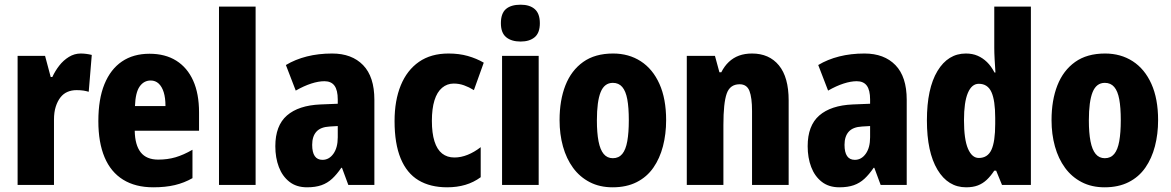

<svg xmlns="http://www.w3.org/2000/svg" viewBox="-20 -788 4988 818"><path d="M324 -560Q335 -560 347 -558.5Q359 -557 371 -554L358 -397Q348 -400 336 -402Q324 -404 306 -404Q285 -404 267.5 -396.5Q250 -389 237.5 -373Q225 -357 217.5 -333.5Q210 -310 210 -278V0H55V-550H172L196 -460H203Q215 -486 232.5 -508.5Q250 -531 273.5 -545.5Q297 -560 324 -560Z M617 -559Q684 -559 731 -529.5Q778 -500 803 -444.5Q828 -389 828 -309V-231H554Q555 -170 579.5 -139Q604 -108 654 -108Q694 -108 728 -118Q762 -128 800 -150V-29Q765 -9 725 0.5Q685 10 633 10Q557 10 504.5 -22.5Q452 -55 425.5 -118Q399 -181 399 -272Q399 -366 425 -429.5Q451 -493 499.5 -526Q548 -559 617 -559ZM622 -445Q593 -445 575 -419.5Q557 -394 555 -336H685Q685 -371 677.5 -395Q670 -419 656 -432Q642 -445 622 -445Z M1069 0H913V-760H1069Z M1395 -560Q1479 -560 1527 -510.5Q1575 -461 1575 -363V0H1464L1437 -73H1434Q1415 -45 1395 -26.5Q1375 -8 1349.5 1Q1324 10 1288 10Q1243 10 1213 -13.5Q1183 -37 1168 -76.5Q1153 -116 1153 -165Q1153 -253 1202.5 -296Q1252 -339 1345 -343L1419 -346V-364Q1419 -404 1405 -423Q1391 -442 1362 -442Q1337 -442 1306 -432Q1275 -422 1240 -402L1198 -511Q1238 -535 1287.5 -547.5Q1337 -560 1395 -560ZM1385 -249Q1346 -247 1328 -227Q1310 -207 1310 -171Q1310 -139 1321 -123Q1332 -107 1354 -107Q1382 -107 1400.5 -133Q1419 -159 1419 -203V-251Z M1885 10Q1813 10 1763 -20Q1713 -50 1687 -113Q1661 -176 1661 -272Q1661 -360 1687.5 -424.5Q1714 -489 1765 -524.5Q1816 -560 1891 -560Q1936 -560 1973 -549.5Q2010 -539 2041 -521L1999 -404Q1978 -417 1957 -424.5Q1936 -432 1913 -432Q1885 -432 1863.5 -414Q1842 -396 1831 -360.5Q1820 -325 1820 -273Q1820 -221 1831 -186Q1842 -151 1863.5 -134Q1885 -117 1916 -117Q1944 -117 1972.5 -128.5Q2001 -140 2028 -161V-33Q1998 -11 1962.5 -0.5Q1927 10 1885 10Z M2275 -550V0H2119V-550ZM2198 -768Q2237 -768 2258.5 -749Q2280 -730 2280 -689Q2280 -648 2258 -629.5Q2236 -611 2198 -611Q2159 -611 2136.5 -629.5Q2114 -648 2114 -689Q2114 -731 2135.5 -749.5Q2157 -768 2198 -768Z M2818 -276Q2818 -217 2804.5 -165Q2791 -113 2763.5 -73.5Q2736 -34 2692.5 -12Q2649 10 2590 10Q2535 10 2492.5 -12Q2450 -34 2421.5 -73Q2393 -112 2378.5 -164Q2364 -216 2364 -276Q2364 -361 2389 -424.5Q2414 -488 2464.5 -524Q2515 -560 2592 -560Q2659 -560 2710 -527Q2761 -494 2789.5 -430.5Q2818 -367 2818 -276ZM2523 -275Q2523 -222 2530 -186Q2537 -150 2552 -132Q2567 -114 2591 -114Q2616 -114 2631 -132Q2646 -150 2652.5 -186.5Q2659 -223 2659 -276Q2659 -330 2652.5 -365Q2646 -400 2631 -417.5Q2616 -435 2591 -435Q2555 -435 2539 -395.5Q2523 -356 2523 -275Z M3184 -560Q3257 -560 3298.5 -509.5Q3340 -459 3340 -360V0H3184V-315Q3184 -372 3173 -400.5Q3162 -429 3131 -429Q3090 -429 3076 -389Q3062 -349 3062 -256V0H2906V-550H3026L3045 -480H3053Q3066 -506 3085 -524Q3104 -542 3128.5 -551Q3153 -560 3184 -560Z M3663 -560Q3747 -560 3795 -510.5Q3843 -461 3843 -363V0H3732L3705 -73H3702Q3683 -45 3663 -26.5Q3643 -8 3617.5 1Q3592 10 3556 10Q3511 10 3481 -13.5Q3451 -37 3436 -76.5Q3421 -116 3421 -165Q3421 -253 3470.5 -296Q3520 -339 3613 -343L3687 -346V-364Q3687 -404 3673 -423Q3659 -442 3630 -442Q3605 -442 3574 -432Q3543 -422 3508 -402L3466 -511Q3506 -535 3555.5 -547.5Q3605 -560 3663 -560ZM3653 -249Q3614 -247 3596 -227Q3578 -207 3578 -171Q3578 -139 3589 -123Q3600 -107 3622 -107Q3650 -107 3668.5 -133Q3687 -159 3687 -203V-251Z M4096 10Q4019 10 3974 -65Q3929 -140 3929 -275Q3929 -411 3974 -485.5Q4019 -560 4095 -560Q4123 -560 4145 -550.5Q4167 -541 4185 -523.5Q4203 -506 4217 -479H4221Q4219 -509 4217.5 -536Q4216 -563 4216 -584V-760H4372V0H4249L4224 -61H4216Q4201 -38 4184 -22Q4167 -6 4146 2Q4125 10 4096 10ZM4150 -115Q4188 -115 4204 -150Q4220 -185 4220 -260V-286Q4220 -360 4204 -395.5Q4188 -431 4150 -431Q4120 -431 4103.5 -392Q4087 -353 4087 -276Q4087 -194 4104 -154.5Q4121 -115 4150 -115Z M4914 -276Q4914 -217 4900.5 -165Q4887 -113 4859.5 -73.5Q4832 -34 4788.5 -12Q4745 10 4686 10Q4631 10 4588.5 -12Q4546 -34 4517.5 -73Q4489 -112 4474.5 -164Q4460 -216 4460 -276Q4460 -361 4485 -424.5Q4510 -488 4560.5 -524Q4611 -560 4688 -560Q4755 -560 4806 -527Q4857 -494 4885.5 -430.5Q4914 -367 4914 -276ZM4619 -275Q4619 -222 4626 -186Q4633 -150 4648 -132Q4663 -114 4687 -114Q4712 -114 4727 -132Q4742 -150 4748.5 -186.5Q4755 -223 4755 -276Q4755 -330 4748.5 -365Q4742 -400 4727 -417.5Q4712 -435 4687 -435Q4651 -435 4635 -395.5Q4619 -356 4619 -275Z"/></svg>

Font: Noto Sans Display Condensed ExtraBold
Style: Regular
Weight: 800
Width: 3
Designer: Monotype Design Team
Foundry: Monotype Imaging Inc.
Version: Version 2.003